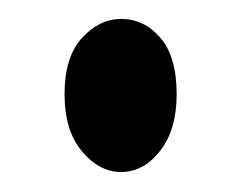

<svg xmlns="http://www.w3.org/2000/svg" viewBox="-20 -170 250 199"><path d="M105.5 8.3Q83 8.3 64.9 -13.2Q46.9 -34.7 46.9 -72.3Q46.9 -110.8 64.9 -130.6Q83 -150.4 105.5 -150.4Q129.4 -150.4 146.2 -130.9Q163.1 -111.3 163.1 -72.3Q163.1 -35.6 146 -13.7Q128.9 8.3 105.5 8.3Z"/></svg>

Font: Dai Banna SIL
Style: Bold
Weight: 700
Designer: Victor Gaultney
Foundry: SIL International
Version: Version 4.000